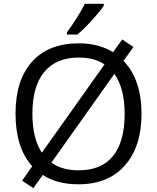

<svg xmlns="http://www.w3.org/2000/svg" viewBox="-20 -951 819 1001"><path d="M717.8 -357.9Q717.8 -186.5 631.1 -88.4Q544.4 9.8 390.1 9.8Q275.4 9.8 203.1 -39.1L153.8 29.8L95.2 -8.8L147.9 -84Q61 -180.7 61 -358.9Q61 -533.2 147 -629.2Q232.9 -725.1 391.1 -725.1Q493.2 -725.1 569.8 -679.2L617.2 -745.1L675.8 -706.1L624 -633.8Q717.8 -535.2 717.8 -357.9ZM629.9 -357.9Q629.9 -490.7 576.2 -565.9L248 -103Q304.2 -63 390.1 -63Q508.8 -63 569.3 -137.7Q629.9 -212.4 629.9 -357.9ZM148.9 -357.9Q148.9 -230 198.2 -154.8L524.9 -615.2Q473.1 -650.9 391.1 -650.9Q272.5 -650.9 210.7 -575.9Q148.9 -501 148.9 -357.9ZM329.1 -783.2Q352.5 -813.5 379.6 -856.4Q406.7 -899.4 422.4 -931.2H521V-920.9Q499.5 -889.2 457 -842.8Q414.6 -796.4 383.3 -771H329.1Z"/></svg>

Font: Open Sans ACDW
Style: acdw
Weight: 400
Foundry: Ascender Corporation
Version: Version 1.10